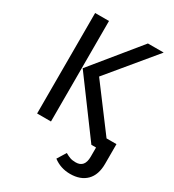

<svg xmlns="http://www.w3.org/2000/svg" viewBox="-212 -808 1033 1140"><g transform="rotate(30 304.5 -238.0)"><path d="M100 -689H195V0H100ZM599 -78V57Q599 133 559 173Q519 213 448 213Q383 213 333 175L370 115Q389 126 404.5 131.5Q420 137 443 137Q504 137 504 63V0H472L200 -368L462 -689H570L309 -374L531 -78Z"/></g></svg>

Font: Fira Sans
Style: Regular
Weight: 400
Designer: bBox Type GmbH & Carrois Corporate GbR & Edenspiekermann AG
Foundry: bBox Type GmbH & Carrois Corporate GbR & Edenspiekermann AG
Version: Version 4.301